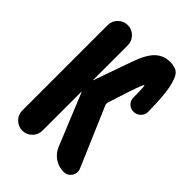

<svg xmlns="http://www.w3.org/2000/svg" viewBox="-220 -845 940 940"><g transform="rotate(45 250.0 -375.0)"><path d="M389.6 -750Q425.8 -750 443.8 -732.9Q461.9 -715.8 473.1 -661.6Q484.4 -607.4 485.4 -499Q485.4 -479.5 470.2 -464.8Q455.1 -450.2 434.6 -450.2Q413.1 -450.2 398.9 -464.4Q384.8 -478.5 384.8 -500Q384.8 -580.1 379.9 -580.1Q375 -580.1 349.6 -504.9L314.5 -396.5Q310.5 -383.8 314.5 -375L445.3 -69.3Q456.1 -43.9 441.4 -22Q426.8 0 400.4 0Q366.2 0 337.9 -19Q309.6 -38.1 296.9 -69.3L186.5 -338.9Q186.5 -339.8 185.5 -339.8Q184.6 -339.8 184.6 -338.9V-70.3Q184.6 -41 164.1 -20.5Q143.6 0 114.7 0Q85.9 0 65.4 -20.5Q44.9 -41 44.9 -70.3V-660.2Q44.9 -689.5 65.4 -710Q85.9 -730.5 114.7 -730.5Q143.6 -730.5 164.1 -710Q184.6 -689.5 184.6 -660.2V-420.9Q184.6 -419.9 185.5 -419.9Q186.5 -419.9 186.5 -420.9L254.9 -615.2Q281.2 -690.4 312.5 -720.2Q343.8 -750 389.6 -750Z"/></g></svg>

Font: Rounded-X Mgen+ 1mn bold
Style: Bold
Weight: 700
Designer: [Source Han Sans]
Ryoko NISHIZUKA  (kana & ideographs); Paul D. Hunt (Latin, Greek & Cyrillic); Wenlong ZHANG  (bopomofo
Version: Version 1.059.20150602